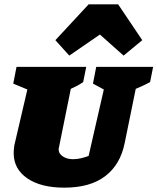

<svg xmlns="http://www.w3.org/2000/svg" viewBox="-20 -852 725 884"><path d="M276 12Q168 12 105.5 -31Q43 -74 43 -147Q43 -158 44.5 -170Q46 -182 46 -183L106 -440L41 -467L56 -544H377L363 -474Q348 -464 336 -457.5Q324 -451 306 -443L251 -171Q250 -167 250 -167Q250 -167 250 -164Q250 -145 269 -132Q288 -119 316 -119Q336 -119 355.5 -124Q375 -129 388 -134L458 -440L408 -467L423 -544H685L671 -474Q659 -468 651.5 -464Q644 -460 634 -455.5Q624 -451 605 -443L554 -193Q534 -94 464.5 -41Q395 12 276 12ZM524 -832 635 -667 549 -596 440 -693 299 -596 235 -667 388 -832Z"/></svg>

Font: Piazzolla SC Black
Style: Italic
Weight: 900
Italic angle: -11.3°
Designer: Juan Pablo del Peral
Foundry: Huerta Tipografica
Version: Version 1.330